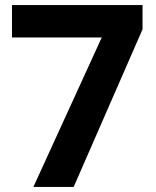

<svg xmlns="http://www.w3.org/2000/svg" viewBox="-20 -733 612 753"><path d="M111 0 379 -586H27V-713H539V-618L269 0Z"/></svg>

Font: Noto Sans Malayalam
Style: Regular
Weight: 400
Designer: Jelle Bosma - Monotype Design Team
Foundry: Monotype Imaging Inc.
Version: Version 2.103